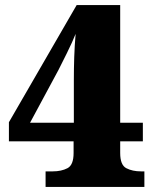

<svg xmlns="http://www.w3.org/2000/svg" viewBox="-20 -734 609 754"><path d="M159 0V-61H187Q221 -61 245 -73.5Q269 -86 269 -133V-179H15V-254L281 -714H452V-252H541V-179H452V-133Q452 -86 476 -73.5Q500 -61 534 -61H547V0ZM98 -252H270V-420Q270 -464 271.5 -509.5Q273 -555 277 -601Q272 -588 262.5 -567Q253 -546 242 -524Q231 -502 222 -484Q213 -466 210 -460Z"/></svg>

Font: Noto Serif Myanmar Black
Style: Regular
Weight: 900
Designer: Ben Mitchell and the Monotype Design Team
Foundry: Monotype Imaging Inc.
Version: Version 2.106; ttfautohint (v1.8.4.7-5d5b)